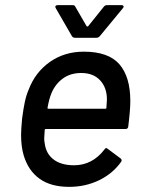

<svg xmlns="http://www.w3.org/2000/svg" viewBox="-20 -718 561 747"><path d="M479 -226Q478 -216 468 -216H158Q154 -216 154 -212Q152 -188 152 -180Q152 -170 154 -160Q159 -120 188.5 -97.5Q218 -75 268 -75Q339 -75 386 -136Q392 -146 399 -139L450 -101Q456 -95 451 -88Q418 -42 365 -16.5Q312 9 249 9Q178 9 134 -22.5Q90 -54 72 -114Q62 -148 62 -194Q62 -213 66 -257Q71 -295 76.5 -321Q82 -347 91 -368Q117 -437 174 -477Q231 -517 306 -517Q402 -517 444.5 -468Q487 -419 487 -325Q487 -290 479 -226ZM180 -355Q171 -333 165 -299Q164 -295 168 -295H390Q394 -295 394 -299Q396 -323 396 -331Q396 -377 369.5 -405.5Q343 -434 296 -434Q254 -434 224.5 -412.5Q195 -391 180 -355ZM195 -691Q195 -694 197.5 -696Q200 -698 204 -698H263Q271 -698 273 -692L317 -616Q318 -615 320 -615Q322 -615 323 -616L384 -692Q389 -698 396 -698H454Q459 -698 460.5 -694Q462 -690 458 -686L368 -577Q363 -571 355 -571H272Q264 -571 260 -577L197 -686Q195 -690 195 -691Z"/></svg>

Font: Barlow Medium
Style: Italic
Weight: 500
Italic angle: -7°
Designer: Jeremy Tribby
Foundry: Tribby Type
Version: Version 1.408